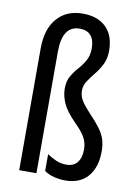

<svg xmlns="http://www.w3.org/2000/svg" viewBox="-87 -822 631 889"><g transform="rotate(10 228.5 -377.5)"><path d="M379 -616Q379 -579 365 -551.5Q351 -524 333 -502Q315 -480 301 -459Q287 -438 287 -413Q287 -388 300.5 -366.5Q314 -345 341 -316Q373 -283 391.5 -258Q410 -233 418 -208.5Q426 -184 426 -152Q426 -76 388.5 -33Q351 10 282 10Q257 10 230.5 3.5Q204 -3 184 -17V-96Q204 -83 226 -73Q248 -63 275 -63Q309 -63 326.5 -85Q344 -107 344 -146Q344 -178 329.5 -203.5Q315 -229 280 -263Q237 -307 222 -341.5Q207 -376 207 -409Q207 -444 220.5 -467.5Q234 -491 252.5 -511.5Q271 -532 284.5 -556Q298 -580 298 -614Q298 -652 280.5 -673Q263 -694 228 -694Q146 -694 146 -571V0H65V-573Q65 -663 109 -714Q153 -765 230 -765Q300 -765 339.5 -726.5Q379 -688 379 -616Z"/></g></svg>

Font: Noto Sans Malayalam ExtraCondensed
Style: Regular
Weight: 400
Width: 2
Designer: Jelle Bosma - Monotype Design Team
Foundry: Monotype Imaging Inc.
Version: Version 2.104; ttfautohint (v1.8.4.7-5d5b)